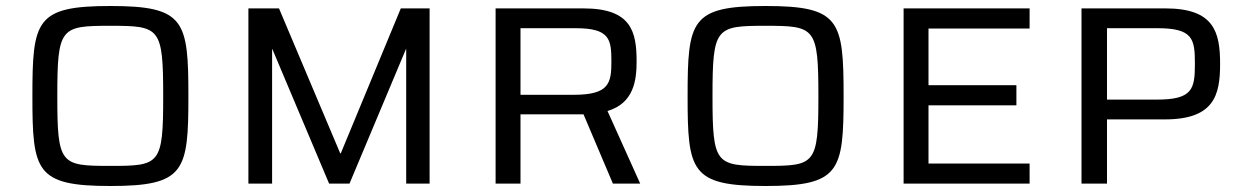

<svg xmlns="http://www.w3.org/2000/svg" viewBox="-20 -612 4167 640"><path d="M348 8C596 8 608 -41 608 -291C608 -544 596 -592 348 -592C99 -592 88 -544 88 -291C88 -41 99 8 348 8ZM348 -59C182 -59 171 -63 171 -291C171 -521 182 -526 348 -526C513 -526 524 -521 524 -291C524 -63 513 -59 348 -59Z M808 0H887V-448H888L1077 0H1145L1333 -448H1334V0H1412V-584H1316L1116 -101H1114L910 -584H808Z M1632 0H1715V-231H1925L2023 0H2114L2005 -242C2093 -268 2102 -345 2102 -407C2102 -506 2085 -584 1925 -584H1632ZM1715 -296V-518H1898C2012 -518 2018 -482 2018 -407C2018 -334 2010 -296 1892 -296Z M2532 8C2780 8 2792 -41 2792 -291C2792 -544 2780 -592 2532 -592C2283 -592 2272 -544 2272 -291C2272 -41 2283 8 2532 8ZM2532 -59C2366 -59 2355 -63 2355 -291C2355 -521 2366 -526 2532 -526C2697 -526 2708 -521 2708 -291C2708 -63 2697 -59 2532 -59Z M2992 0H3412V-67H3075V-261H3368V-328H3075V-517H3412V-584H2992Z M3585 0H3670V-214H3863C4028 -214 4047 -296 4047 -399C4047 -505 4027 -584 3865 -584H3585ZM3670 -280V-518H3838C3957 -518 3963 -482 3963 -399C3963 -315 3955 -280 3836 -280Z"/></svg>

Font: Saira UNSAM SC
Style: Regular
Weight: 400
Designer: Hector Gatti with collaboration of the Omnibus-Type team
Foundry: Omnibus-Type
Version: Version 1.072;PS 001.072;hotconv 1.0.88;makeotf.lib2.5.64775